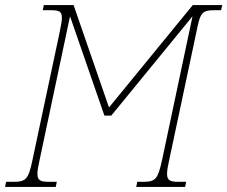

<svg xmlns="http://www.w3.org/2000/svg" viewBox="-40 -734 893 754"><path d="M-20 0H179L183 -20H153C120 -20 107 -25 107 -51C107 -64 110 -82 116 -108L235 -670L370 -280H397L716 -670L597 -108C580 -31 572 -20 522 -20H499L495 0H687L691 -20H662C629 -20 616 -25 616 -51C616 -64 619 -82 625 -108L731 -607C747 -687 752 -694 809 -694H828L833 -714H717L388 -312L249 -714H132L128 -694H157C194 -694 203 -689 203 -663C203 -650 199 -632 194 -606L88 -108C72 -31 63 -20 13 -20H-16Z"/></svg>

Font: Noto Serif Condensed Thin
Style: Italic
Weight: 100
Width: 3
Italic angle: -12°
Designer: Monotype Design Team
Foundry: Monotype Imaging Inc.
Version: Version 2.013